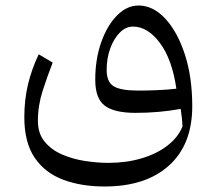

<svg xmlns="http://www.w3.org/2000/svg" viewBox="-20 -430 778 690"><path d="M670.9 -48.3Q670.9 89.4 587.4 164.8Q503.9 240.2 355.5 240.2Q271.5 240.2 206.3 215.6Q141.1 190.9 104.2 136.2Q67.4 81.5 67.4 -8.8Q67.4 -71.3 80.6 -126.5Q93.8 -181.6 119.1 -234.9L169.4 -205.1Q150.9 -158.2 133.5 -104.5Q116.2 -50.8 116.2 4.4Q116.2 49.8 140.6 79.3Q165 108.9 203.9 125.5Q242.7 142.1 286.6 148.7Q330.6 155.3 369.6 155.3Q434.6 155.3 489.3 138.9Q543.9 122.6 582 93Q620.1 63.5 635.7 24.9Q635.3 7.8 633.5 -6.6Q631.8 -21 629.4 -38.6Q551.8 -24.4 466.8 -24.4Q390.6 -24.4 356.4 -50.3Q322.3 -76.2 322.3 -143.1Q322.3 -217.8 343.8 -278.3Q365.2 -338.9 400.6 -374.5Q436 -410.2 478 -410.2Q529.8 -410.2 573.5 -363.5Q617.2 -316.9 644 -235.4Q670.9 -153.8 670.9 -48.3ZM613.8 -111.3Q598.6 -216.8 554.7 -275.6Q510.7 -334.5 458 -334.5Q432.1 -334.5 410.6 -313Q389.2 -291.5 376.2 -256.1Q363.3 -220.7 363.3 -178.7Q363.3 -135.7 388.4 -120.1Q413.6 -104.5 476.6 -104.5Q508.3 -104.5 544.7 -106Q581.1 -107.4 613.8 -111.3Z"/></svg>

Font: Pinar DS1 Regular
Style: Regular
Weight: 400
Designer: Amin Abedi
Version: Version 3.000